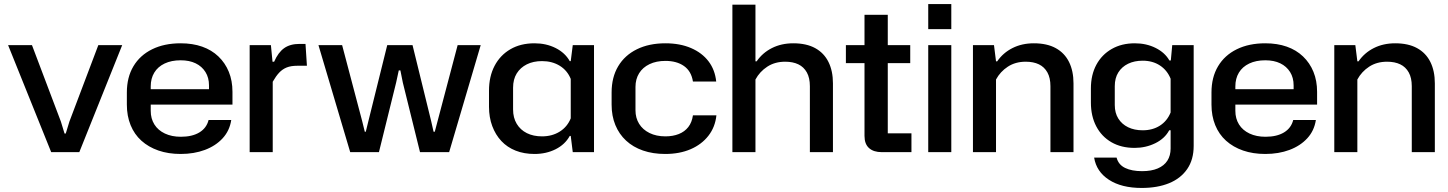

<svg xmlns="http://www.w3.org/2000/svg" viewBox="-20 -752 7159 949"><path d="M233 0 20 -529H138L281 -151L299 -92H305L323 -151L466 -529H584L372 0Z M873 9Q812 9 763 -8Q714 -25 679 -56.5Q644 -88 625.5 -133.5Q607 -179 607 -235V-295Q607 -370 639.5 -424.5Q672 -479 732 -508.5Q792 -538 873 -538Q932 -538 979 -521.5Q1026 -505 1059.5 -473Q1093 -441 1111 -397Q1129 -353 1129 -298V-235H707V-311H1025L1013 -294V-330Q1013 -368 995.5 -396Q978 -424 947 -439Q916 -454 873 -454Q827 -454 793.5 -438Q760 -422 742.5 -393Q725 -364 725 -325V-204Q725 -166 743 -137Q761 -108 795 -92Q829 -76 874 -76Q930 -76 965.5 -97.5Q1001 -119 1011 -159H1123Q1115 -106 1080.5 -68.5Q1046 -31 992.5 -11Q939 9 873 9Z M1214 0V-529H1319L1327 -447H1335Q1355 -493 1384.5 -514Q1414 -535 1461 -535H1490L1497 -427H1450Q1418 -427 1397 -418.5Q1376 -410 1360 -393Q1344 -376 1328 -348V0Z M1711 0 1554 -529H1671L1770 -154L1783 -101H1788L1801 -154L1894 -529H2019L2111 -154L2123 -101H2129L2143 -154L2242 -529H2356L2200 0H2056L1971 -344L1959 -404H1951L1938 -344L1853 0Z M2622 9Q2570 9 2528.5 -7.5Q2487 -24 2458 -55Q2429 -86 2413 -129Q2397 -172 2397 -224V-304Q2397 -374 2424.5 -426.5Q2452 -479 2502.5 -508.5Q2553 -538 2622 -538Q2680 -538 2726.5 -514.5Q2773 -491 2796 -450H2801L2811 -529H2916V0H2811L2801 -80H2796Q2773 -38 2726.5 -14.5Q2680 9 2622 9ZM2659 -78Q2709 -78 2746.5 -101.5Q2784 -125 2801 -167V-362Q2784 -404 2746.5 -427Q2709 -450 2659 -450Q2616 -450 2584 -434Q2552 -418 2534 -389Q2516 -360 2516 -318V-211Q2516 -170 2534 -140Q2552 -110 2584 -94Q2616 -78 2659 -78Z M3268 9Q3207 9 3158 -8Q3109 -25 3074.5 -57Q3040 -89 3021.5 -134Q3003 -179 3003 -235V-295Q3003 -370 3035.5 -424.5Q3068 -479 3128 -508.5Q3188 -538 3269 -538Q3341 -538 3395.5 -514.5Q3450 -491 3482 -449Q3514 -407 3520 -349H3405Q3397 -400 3361 -425.5Q3325 -451 3269 -451Q3224 -451 3190.5 -435Q3157 -419 3139 -390Q3121 -361 3121 -322V-207Q3121 -169 3139 -140Q3157 -111 3190.5 -94.5Q3224 -78 3269 -78Q3306 -78 3335 -89.5Q3364 -101 3382 -124Q3400 -147 3405 -182H3521Q3515 -124 3481.5 -81Q3448 -38 3393.5 -14.5Q3339 9 3268 9Z M3600 0V-729H3714V-449H3720Q3749 -491 3795.5 -514.5Q3842 -538 3901 -538Q3966 -538 4009.5 -514Q4053 -490 4075 -445.5Q4097 -401 4097 -340V0H3983V-326Q3983 -367 3968 -394Q3953 -421 3926 -434Q3899 -447 3861 -447Q3810 -447 3772.5 -422.5Q3735 -398 3714 -359V0Z M4338 0Q4298 0 4275.5 -20Q4253 -40 4253 -80V-679H4368V-93H4485V0ZM4161 -440V-529H4479V-440Z M4568 0V-529H4682V0ZM4568 -608V-732H4682V-608Z M4789 0V-529H4893L4903 -449H4909Q4938 -491 4984.5 -514.5Q5031 -538 5090 -538Q5155 -538 5198.5 -514Q5242 -490 5264 -445.5Q5286 -401 5286 -340V0H5172V-326Q5172 -367 5157 -394Q5142 -421 5115 -434Q5088 -447 5050 -447Q4999 -447 4961.5 -422.5Q4924 -398 4903 -359V0Z M5623 177Q5523 177 5461 136.5Q5399 96 5388 27H5499Q5508 62 5541 78Q5574 94 5625 94Q5671 94 5702.5 80.5Q5734 67 5750 42Q5766 17 5766 -18V-108H5759Q5737 -67 5690 -44Q5643 -21 5588 -21Q5522 -21 5473.5 -49Q5425 -77 5398.5 -127.5Q5372 -178 5372 -245V-315Q5372 -382 5399 -432Q5426 -482 5475 -510Q5524 -538 5589 -538Q5646 -538 5692 -515Q5738 -492 5760 -453H5767L5774 -529H5880V-31Q5880 37 5848 83.5Q5816 130 5758.5 153.5Q5701 177 5623 177ZM5628 -108Q5677 -108 5713 -131Q5749 -154 5766 -196V-363Q5749 -405 5713 -428.5Q5677 -452 5628 -452Q5587 -452 5556 -437Q5525 -422 5507.5 -394Q5490 -366 5490 -326V-233Q5490 -194 5507.5 -166Q5525 -138 5556 -123Q5587 -108 5628 -108Z M6234 9Q6173 9 6124 -8Q6075 -25 6040 -56.5Q6005 -88 5986.5 -133.5Q5968 -179 5968 -235V-295Q5968 -370 6000.5 -424.5Q6033 -479 6093 -508.5Q6153 -538 6234 -538Q6293 -538 6340 -521.5Q6387 -505 6420.5 -473Q6454 -441 6472 -397Q6490 -353 6490 -298V-235H6068V-311H6386L6374 -294V-330Q6374 -368 6356.5 -396Q6339 -424 6308 -439Q6277 -454 6234 -454Q6188 -454 6154.5 -438Q6121 -422 6103.5 -393Q6086 -364 6086 -325V-204Q6086 -166 6104 -137Q6122 -108 6156 -92Q6190 -76 6235 -76Q6291 -76 6326.5 -97.5Q6362 -119 6372 -159H6484Q6476 -106 6441.5 -68.5Q6407 -31 6353.5 -11Q6300 9 6234 9Z M6575 0V-529H6679L6689 -449H6695Q6724 -491 6770.5 -514.5Q6817 -538 6876 -538Q6941 -538 6984.5 -514Q7028 -490 7050 -445.5Q7072 -401 7072 -340V0H6958V-326Q6958 -367 6943 -394Q6928 -421 6901 -434Q6874 -447 6836 -447Q6785 -447 6747.5 -422.5Q6710 -398 6689 -359V0Z"/></svg>

Font: Hubot Sans Condensed ExtraLight Medium
Style: Regular
Weight: 500
Version: Version 2.000